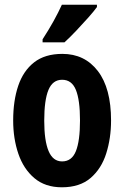

<svg xmlns="http://www.w3.org/2000/svg" viewBox="-20 -786 528 816"><path d="M452 -274Q452 -199 431.5 -134Q411 -69 365 -29.5Q319 10 243 10Q172 10 126 -29Q80 -68 58 -132.5Q36 -197 36 -274Q36 -358 57.5 -421.5Q79 -485 125 -521Q171 -557 245 -557Q340 -557 396 -484Q452 -411 452 -274ZM168 -273Q168 -188 186.5 -144Q205 -100 244 -100Q285 -100 302.5 -143.5Q320 -187 320 -274Q320 -361 302.5 -404Q285 -447 244 -447Q204 -447 186 -404Q168 -361 168 -273ZM392 -756Q379 -738 355 -711Q331 -684 304 -655.5Q277 -627 254 -606H161V-619Q187 -659 207.5 -696Q228 -733 243 -766H392Z"/></svg>

Font: Noto Sans Lao ExtraCondensed
Style: Bold
Weight: 700
Width: 2
Designer: Monotype Design Team
Foundry: Monotype Imaging Inc.
Version: Version 2.003; ttfautohint (v1.8.4.7-5d5b)